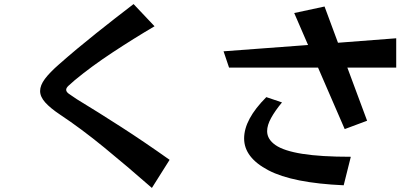

<svg xmlns="http://www.w3.org/2000/svg" viewBox="-20 -846 2040 943"><path d="M726 77Q605 -29 492 -121.5Q379 -214 275 -283Q227 -315 202 -343Q177 -371 177 -399Q177 -427 200.5 -458.5Q224 -490 271 -531Q355 -605 451 -681.5Q547 -758 636 -826L739 -717Q637 -657 533 -588.5Q429 -520 347 -452Q327 -435 316 -424.5Q305 -414 305 -405Q305 -395 318 -385.5Q331 -376 357 -359Q464 -294 576.5 -221.5Q689 -149 813 -61Z M1673 -212 1542 -514H1105L1078 -594L1493 -625L1425 -782L1574 -814L1640 -636L1926 -658V-514H1686L1783 -253ZM1668 64Q1418 53 1298.5 -9.5Q1179 -72 1179 -166Q1179 -260 1288 -369L1365 -343Q1331 -302 1311.5 -266.5Q1292 -231 1292 -202Q1292 -162 1333 -133.5Q1374 -105 1464.5 -90.5Q1555 -76 1703 -76Z"/></svg>

Font: RocknRoll One
Style: Regular
Weight: 400
Designer: Fontworks Inc.
Foundry: Fontworks Inc.
Version: Version 1.100